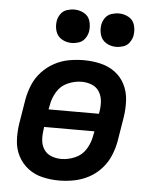

<svg xmlns="http://www.w3.org/2000/svg" viewBox="-54 -805 684 859"><g transform="rotate(5 288.0 -376.0)"><path d="M243 8Q276 8 310 1.5Q344 -5 375.5 -21.5Q407 -38 431.5 -65Q456 -92 469.5 -124Q483 -156 489 -189L507 -299Q513 -337 511 -375Q509 -413 493 -445.5Q477 -478 448 -499.5Q419 -521 382.5 -529.5Q346 -538 308 -538Q275 -538 241 -532Q207 -526 175.5 -509Q144 -492 119.5 -465.5Q95 -439 81.5 -406.5Q68 -374 62 -341L44 -231Q38 -193 40 -155Q42 -117 58.5 -85Q75 -53 103.5 -31Q132 -9 168.5 -0.5Q205 8 243 8ZM395 -305H169L173 -325Q178 -356 195.5 -385Q213 -414 244 -427.5Q275 -441 306 -441Q330 -441 351.5 -432.5Q373 -424 385 -405Q397 -386 399 -362.5Q401 -339 397 -315ZM245 -89Q221 -89 199.5 -97.5Q178 -106 166 -125Q154 -144 152.5 -167.5Q151 -191 155 -215L156 -225H382L378 -205Q373 -174 355.5 -145Q338 -116 307 -102.5Q276 -89 245 -89ZM445 -610Q461 -610 478 -615.5Q495 -621 505.5 -636Q516 -651 519 -667Q523 -691 516.5 -714Q510 -737 489.5 -748.5Q469 -760 445 -760Q429 -760 412 -754.5Q395 -749 384.5 -734.5Q374 -720 371 -703Q367 -679 374 -656.5Q381 -634 401 -622Q421 -610 445 -610ZM245 -610Q261 -610 278 -615.5Q295 -621 305.5 -636Q316 -651 319 -667Q323 -691 316.5 -714Q310 -737 289.5 -748.5Q269 -760 245 -760Q229 -760 212 -754.5Q195 -749 184.5 -734.5Q174 -720 171 -703Q167 -679 174 -656.5Q181 -634 201 -622Q221 -610 245 -610Z"/></g></svg>

Font: Iosevka Sparkle Semibold
Style: Italic
Weight: 600
Italic angle: -9°
Designer: Belleve Invis
Foundry: Belleve Invis
Version: Version 4.5.0; ttfautohint (v1.8.3)